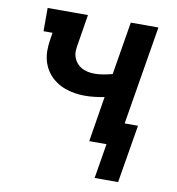

<svg xmlns="http://www.w3.org/2000/svg" viewBox="-78 -600 755 821"><g transform="rotate(10 300.0 -189.5)"><path d="M387 151 412 0H337L369 -197Q348 -193 326.5 -190.5Q305 -188 284 -188Q262 -188 240 -191.5Q218 -195 197.5 -202.5Q177 -210 159.5 -222Q142 -234 128.5 -250Q115 -266 106.5 -285.5Q98 -305 95 -326.5Q92 -348 94 -371Q96 -394 100 -416L102 -429H63V-530H238L217 -400Q214 -385 213.5 -370Q213 -355 218 -341.5Q223 -328 232 -317.5Q241 -307 253 -300.5Q265 -294 279.5 -291Q294 -288 309 -288Q328 -288 347.5 -291.5Q367 -295 386 -300L424 -530H544L473 -101H531L489 151Z"/></g></svg>

Font: Iosevka Slab Extended
Style: Bold Italic
Weight: 700
Width: 7
Italic angle: -9°
Monospace: yes
Designer: Belleve Invis
Foundry: Belleve Invis
Version: Version 11.1.0; ttfautohint (v1.8.3)